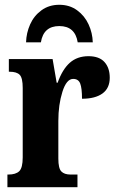

<svg xmlns="http://www.w3.org/2000/svg" viewBox="-20 -783 491 803"><path d="M11 -53H15Q46 -53 60.5 -67Q75 -81 75 -125V-415Q75 -457 62.5 -470Q50 -483 20 -483H17V-536H200L217 -437H221Q241 -493 272 -520.5Q303 -548 350 -548Q395 -548 417 -523.5Q439 -499 439 -458Q439 -414 408.5 -392Q378 -370 323 -370Q323 -414 315.5 -433.5Q308 -453 286 -453Q258 -453 241 -399Q224 -345 224 -277V-120Q224 -79 236.5 -66Q249 -53 275 -53H304V0H11ZM228 -763Q271 -763 302.5 -740Q334 -717 350.5 -681Q367 -645 368 -606H305Q294 -674 228 -674Q162 -674 151 -606H89Q90 -645 106 -681Q122 -717 153.5 -740Q185 -763 228 -763Z"/></svg>

Font: Noto Serif CondExtraBold
Style: Regular
Weight: 800
Width: 3
Designer: Monotype Design Team
Foundry: Monotype Imaging Inc.
Version: Version 1.001